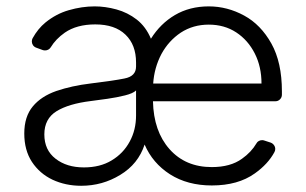

<svg xmlns="http://www.w3.org/2000/svg" viewBox="-20 -573 964 605"><path d="M145.6 -6.7Q105.1 -25.9 80.6 -62.9Q56.5 -99.8 56.5 -152.3Q56.5 -205.6 83.5 -237.9Q109.7 -269.5 157.3 -286.2Q206.3 -302.9 266 -310Q339.1 -318.9 371.8 -325.6Q408.7 -332.4 408.7 -363.3V-376.1Q408.7 -431.8 375.4 -463.8Q342 -496.1 280.2 -496.1Q221.9 -496.1 184.3 -470.2Q155.5 -449.9 139.9 -424Q137.1 -419.4 132.3 -416.7Q127.5 -414.1 122.2 -414.1Q118.3 -414.1 115.1 -415.1L93.8 -422.9Q87.4 -425.4 83.8 -430.8Q80.3 -436.1 80.3 -442.5Q80.3 -447.8 82.7 -452.4Q99.4 -482.6 123.2 -502.1Q157 -529.5 196.4 -540.8Q237.9 -552.9 278.4 -552.9Q311.8 -552.9 346.9 -543.3Q382.1 -533.7 410.9 -511.4Q439.6 -489 455.6 -451Q485.4 -498.6 531.2 -525.6Q577.8 -552.9 637.8 -552.9Q696.4 -552.9 749.6 -523.8Q801.8 -495.4 835.2 -435.7Q868.3 -376.1 868.3 -285.2V-274.5Q868.3 -266 862.2 -259.9Q856.2 -253.9 847.7 -253.9H462Q464.1 -159.4 514.2 -103Q564.3 -46.5 647.4 -46.5Q706.3 -46.5 742.5 -72.8Q771.7 -93.4 788 -121.1Q790.5 -126.1 795.5 -128.7Q800.4 -131.4 806.1 -131.4Q809.3 -131.4 812.5 -130.3L833.1 -123.6Q839.5 -121.1 843.4 -115.6Q847.3 -110.1 847.3 -103.7Q847.3 -98.4 844.8 -93.8Q824.6 -56.1 783 -26.6Q730.1 11.4 647.4 11.4Q571 11.4 515.6 -23.8Q460.9 -58.9 435.7 -117.5Q415.5 -56.1 359 -22Q302.9 12.4 235.8 12.4Q186.8 12.4 145.6 -6.7ZM155.2 -72.8Q190.3 -45.5 244.3 -45.5Q295.5 -45.5 331.7 -67.5Q368.6 -89.5 388.8 -127.1Q408.7 -163.7 408.7 -209.2V-288Q399.5 -278.8 373.9 -272.4Q348.4 -266 318.5 -261.7Q283 -256.7 266 -254.6Q196.7 -246.1 158.4 -222.7Q119.7 -198.9 119.7 -149.5Q119.7 -100.1 155.2 -72.8ZM804 -309.7Q804 -362.6 783 -404.1Q761.7 -446.4 724.4 -470.9Q687.1 -495.4 637.8 -495.4Q588.4 -495.4 549.7 -470.2Q511.4 -444.6 488.6 -402.7Q465.9 -359.4 462.7 -309.7Z"/></svg>

Font: DeltaSans Light
Style: Regular
Weight: 300
Designer: Rasmus Andersson
Foundry: rsms
Version: Version 3.012